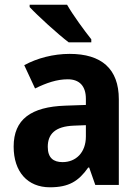

<svg xmlns="http://www.w3.org/2000/svg" viewBox="-20 -786 594 816"><path d="M265 -766H106V-756C139 -720 227 -640 272 -606H368V-619C340 -654 290 -722 265 -766ZM276 -557C207 -557 138 -539 83 -509L129 -410C178 -434 222 -449 268 -449C317 -449 345 -421 345 -366V-340L258 -337C112 -332 38 -279 38 -163C38 -56 97 10 192 10C273 10 314 -16 355 -74H359L385 0H485V-364C485 -494 411 -557 276 -557ZM294 -252 345 -254V-206C345 -137 302 -97 246 -97C207 -97 183 -115 183 -162C183 -215 213 -249 294 -252Z"/></svg>

Font: Noto Sans Sinhala UI SemiCondensed
Style: Bold
Weight: 700
Width: 4
Designer: Jelle Bosma - Monotype Design Team
Foundry: Monotype Imaging Inc.
Version: Version 2.006